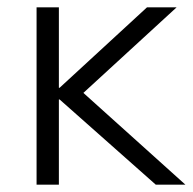

<svg xmlns="http://www.w3.org/2000/svg" viewBox="-20 -505 527 525"><path d="M80 0V-485H141V-265H143L382 -485H463L208 -251L487 0H406L143 -233H141V0Z"/></svg>

Font: Nunito Sans Light
Style: Regular
Weight: 300
Designer: Vernon Adams
Foundry: Vernon Adams
Version: Version 3.101; ttfautohint (v1.8.4.7-5d5b);gftools[0.9.27]